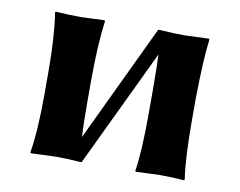

<svg xmlns="http://www.w3.org/2000/svg" viewBox="-56 -505 727 581"><g transform="rotate(10 307.0 -214.5)"><path d="M221.2 2.9Q184.1 0 149.9 0Q149.9 0 70.8 2.9L69.8 0Q81.1 -68.8 81.1 -180.2V-249Q81.1 -356 69.8 -429.2L70.8 -432.1Q114.7 -429.2 149.9 -429.2Q149.9 -429.2 221.2 -432.1L223.1 -429.2Q213.4 -358.4 212.9 -249V-180.2Q212.9 -111.8 215.3 -72.3L386.2 -432.1H393.1Q433.1 -429.2 467.8 -429.2Q467.8 -429.2 542 -432.1L543.9 -429.2Q536.1 -372.1 534.2 -250V-179.2Q534.2 -63 543.9 0L542 2.9Q502 0 467.8 0Q467.8 0 393.1 2.9L392.1 0Q401.9 -60.1 401.9 -179.2V-250Q401.9 -320.8 399.9 -358.4L227.5 2.9Z"/></g></svg>

Font: Linux Biolinum O
Style: Bold
Weight: 700
Designer: Philipp H. Poll
Foundry: Philipp H. Poll
Version: Version 1.3.2